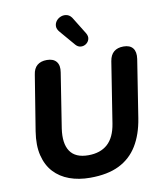

<svg xmlns="http://www.w3.org/2000/svg" viewBox="-101 -1035 946 1127"><g transform="rotate(-10 371.5 -472.0)"><path d="M345 11Q277 11 222 -9Q167 -29 130 -69Q93 -109 78 -170Q63 -231 76 -313L129 -641Q134 -678 155.5 -696Q177 -714 213 -714Q252 -714 270 -691.5Q288 -669 281 -628L230 -303Q217 -215 248.5 -168Q280 -121 357 -121Q429 -121 472 -159.5Q515 -198 528 -279L585 -641Q591 -678 612.5 -696Q634 -714 670 -714Q708 -714 725.5 -692Q743 -670 737 -628L683 -284Q668 -189 627.5 -123Q587 -57 518 -23Q449 11 345 11ZM393 -774 317 -863Q300 -882 300.5 -900Q301 -918 312.5 -932Q324 -946 342 -952Q360 -958 378.5 -952Q397 -946 410 -922L468 -828Q479 -809 474.5 -792.5Q470 -776 456 -766Q442 -756 424.5 -757Q407 -758 393 -774Z"/></g></svg>

Font: Nunito ExtraLight ExtraBold
Style: Italic
Weight: 800
Italic angle: -9°
Version: Version 3.602